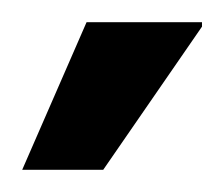

<svg xmlns="http://www.w3.org/2000/svg" viewBox="-20 -744 202 173"><path d="M0 -591 58 -724H162V-720L73 -591Z"/></svg>

Font: Archivo ExtraCondensed
Style: Bold
Weight: 700
Width: 2
Designer: Hector Gatti
Foundry: Omnibus-Type
Version: Version 2.001